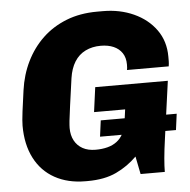

<svg xmlns="http://www.w3.org/2000/svg" viewBox="-51 -746 798 806"><g transform="rotate(-5 348.0 -342.5)"><path d="M277 10Q203 10 148 -20.5Q93 -51 63.5 -108.5Q34 -166 34 -245Q34 -264 39 -304.5Q44 -345 51 -393Q60 -458 87 -513Q114 -568 156.5 -608.5Q199 -649 257 -672Q315 -695 388 -695H412Q483 -695 541.5 -668.5Q600 -642 634.5 -594Q669 -546 669 -481Q669 -471 669 -462Q669 -453 667 -440H491Q492 -444 492.5 -448.5Q493 -453 493 -463Q493 -492 480 -511.5Q467 -531 444 -541Q421 -551 390 -551Q354 -551 325.5 -537Q297 -523 279.5 -495Q262 -467 256 -426Q246 -353 240 -311Q234 -269 232 -248.5Q230 -228 230 -218Q230 -188 242 -165.5Q254 -143 276.5 -130.5Q299 -118 331 -118Q359 -118 381.5 -124Q404 -130 420.5 -142.5Q437 -155 447.5 -175Q458 -195 462 -225L469 -276H338L352 -380H658L625 -141Q618 -92 615 -57.5Q612 -23 612 0H510L495 -75Q457 -37 407.5 -13.5Q358 10 286 10ZM354 -171 363 -239H683L674 -171Z"/></g></svg>

Font: Chivo Medium ExtraBold
Style: Italic
Weight: 800
Italic angle: -8.05°
Version: Version 2.002